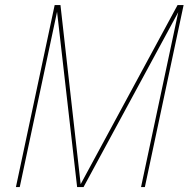

<svg xmlns="http://www.w3.org/2000/svg" viewBox="-20 -758 766 778"><path d="M699.5 -737.5H724L567 0H551.5L704 -716.5L706 -715.5L318.5 0H292.5L210.5 -716.5H212.5L60 0H44.5L201.5 -737.5H225L307.5 -5.5H303.5Z"/></svg>

Font: Epilogue Thin
Style: Italic
Weight: 250
Italic angle: -12°
Designer: Tyler Finck
Foundry: Etcetera Type Co
Version: Version 2.112